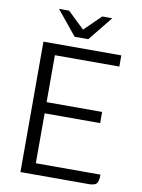

<svg xmlns="http://www.w3.org/2000/svg" viewBox="-96 -950 752 1015"><g transform="rotate(10 280.0 -442.5)"><path d="M505 -60Q505 -24 494.5 -12Q484 0 453 0H86V-700H504V-640H158V-388H456V-328H158V-60ZM137 -885H191L281 -799L369 -885H423L317 -754H244Z"/></g></svg>

Font: Krub
Style: Regular
Weight: 400
Designer: Ekaluck Peanpanawate
Foundry: Cadson Demak Co.,Ltd.
Version: Version 1.000; ttfautohint (v1.6)